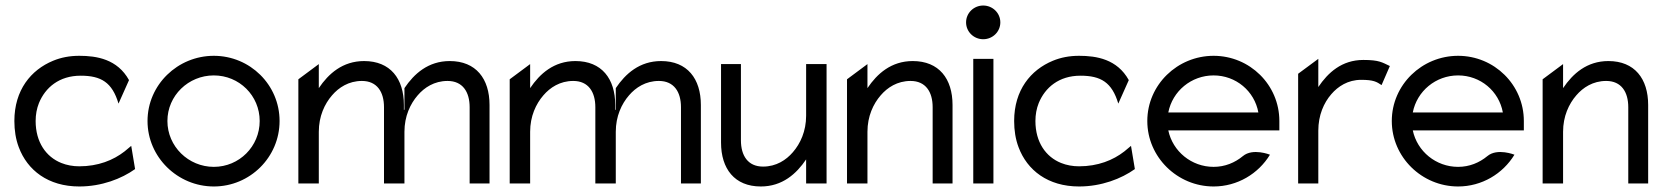

<svg xmlns="http://www.w3.org/2000/svg" viewBox="-20 -664 6025 695"><path d="M32 -226C32 -192 37 -160 48 -131C79 -48 154 11 267 11C348 11 420 -17 469 -52L455 -136L431 -116C390 -84 335 -62 267 -62C244 -62 222 -66 202 -74C147 -96 109 -149 109 -226C109 -249 113 -271 121 -291C144 -347 194 -390 272 -390C346 -390 386 -366 409 -289L447 -374C405 -450 330 -462 267 -462C232 -462 201 -456 172 -444C92 -411 32 -338 32 -226Z M514 -226C514 -95 623 11 754 11C885 11 992 -95 992 -226C992 -357 885 -462 754 -462C623 -462 514 -357 514 -226ZM586 -226C586 -318 662 -391 754 -391C846 -391 920 -318 920 -226C920 -134 846 -60 754 -60C662 -60 586 -134 586 -226Z M1060 0H1134V-187C1134 -243 1155 -288 1182 -319C1206 -347 1242 -371 1290 -371C1345 -371 1370 -331 1370 -276V0H1442H1444V-187C1444 -243 1465 -288 1492 -319C1516 -347 1552 -371 1600 -371C1655 -371 1680 -331 1680 -276V0H1752V-284C1752 -379 1703 -443 1608 -443C1530 -443 1479 -397 1444 -345V-267L1442 -266V-284C1442 -379 1393 -443 1298 -443C1220 -443 1169 -397 1134 -345V-432L1060 -377Z M1825 0H1899V-187C1899 -243 1920 -288 1947 -319C1971 -347 2007 -371 2055 -371C2110 -371 2135 -331 2135 -276V0H2207H2209V-187C2209 -243 2230 -288 2257 -319C2281 -347 2317 -371 2365 -371C2420 -371 2445 -331 2445 -276V0H2517V-284C2517 -379 2468 -443 2373 -443C2295 -443 2244 -397 2209 -345V-267L2207 -266V-284C2207 -379 2158 -443 2063 -443C1985 -443 1934 -397 1899 -345V-432L1825 -377Z M2590 -148C2590 -53 2639 11 2734 11C2812 11 2863 -35 2898 -87V0H2972V-432H2898V-245C2898 -189 2877 -144 2850 -113C2826 -85 2790 -61 2742 -61C2687 -61 2662 -101 2662 -156V-432H2590Z M3046 0H3120V-187C3120 -243 3141 -288 3168 -319C3192 -347 3228 -371 3276 -371C3331 -371 3356 -331 3356 -276V0H3428V-284C3428 -379 3379 -443 3284 -443C3206 -443 3155 -397 3120 -345V-432L3046 -377Z M3477 -583C3477 -549 3505 -522 3539 -522C3573 -522 3601 -549 3601 -583C3601 -617 3573 -644 3539 -644C3505 -644 3477 -617 3477 -583ZM3503 0H3576V-451H3503Z M3651 -226C3651 -192 3656 -160 3667 -131C3698 -48 3773 11 3886 11C3967 11 4039 -17 4088 -52L4074 -136L4050 -116C4009 -84 3954 -62 3886 -62C3863 -62 3841 -66 3821 -74C3766 -96 3728 -149 3728 -226C3728 -249 3732 -271 3740 -291C3763 -347 3813 -390 3891 -390C3965 -390 4005 -366 4028 -289L4066 -374C4024 -450 3949 -462 3886 -462C3851 -462 3820 -456 3791 -444C3711 -411 3651 -338 3651 -226Z M4133 -226C4133 -95 4242 11 4373 11C4459 11 4535 -35 4577 -104C4577 -104 4515 -129 4479 -99C4450 -75 4414 -60 4373 -60C4293 -60 4225 -116 4209 -192H4611V-226C4611 -357 4504 -462 4373 -462C4242 -462 4133 -357 4133 -226ZM4209 -257C4224 -334 4292 -391 4373 -391C4454 -391 4521 -334 4535 -257Z M4679 0H4752V-191C4752 -247 4772 -292 4799 -323C4823 -351 4859 -375 4907 -375C4952 -375 4963 -368 4981 -356L5011 -425C4983 -438 4973 -447 4915 -447C4837 -447 4787 -401 4752 -349V-451L4679 -397Z M5018 -226C5018 -95 5127 11 5258 11C5344 11 5420 -35 5462 -104C5462 -104 5400 -129 5364 -99C5335 -75 5299 -60 5258 -60C5178 -60 5110 -116 5094 -192H5496V-226C5496 -357 5389 -462 5258 -462C5127 -462 5018 -357 5018 -226ZM5094 -257C5109 -334 5177 -391 5258 -391C5339 -391 5406 -334 5420 -257Z M5564 0H5638V-187C5638 -243 5659 -288 5686 -319C5710 -347 5746 -371 5794 -371C5849 -371 5874 -331 5874 -276V0H5946V-284C5946 -379 5897 -443 5802 -443C5724 -443 5673 -397 5638 -345V-432L5564 -377Z"/></svg>

Font: Charger Pro
Style: Regular
Weight: 400
Designer: Jasper
Foundry: Cannot Into Space Fonts
Version: Version 1.09